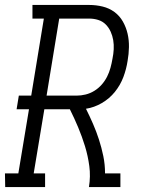

<svg xmlns="http://www.w3.org/2000/svg" viewBox="-50 -755 570 775"><path d="M-29 0 -30 -55H24L67 -314H17L26 -369H76L127 -680H81V-735H310Q338 -735 364.5 -728.5Q391 -722 412 -706.5Q433 -691 446 -668Q459 -645 465 -619Q471 -593 470.5 -565Q470 -537 465 -509Q460 -476 448 -444Q436 -412 414 -384.5Q392 -357 361 -339Q330 -321 297 -316Q312 -286 325.5 -255Q339 -224 349.5 -191.5Q360 -159 367 -125Q374 -91 374 -55H436V0H309Q316 -43 310.5 -84.5Q305 -126 293 -165Q281 -204 265.5 -241Q250 -278 232 -314H129L86 -55H132V0ZM138 -369H259Q277 -369 295.5 -373.5Q314 -378 331 -388.5Q348 -399 361 -414Q374 -429 382.5 -446Q391 -463 396 -481.5Q401 -500 404 -518Q408 -537 409 -556Q410 -575 407 -593Q404 -611 396.5 -627.5Q389 -644 376.5 -656.5Q364 -669 346.5 -674.5Q329 -680 310 -680H189Z"/></svg>

Font: Iosevka Curly Slab Light
Style: Italic
Weight: 300
Italic angle: -9°
Monospace: yes
Designer: Belleve Invis
Foundry: Belleve Invis
Version: Version 22.1.2; ttfautohint (v1.8.4)